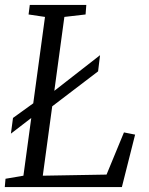

<svg xmlns="http://www.w3.org/2000/svg" viewBox="-20 -763 606 783"><path d="M-0.5 0 2.5 -34 75.5 -46.5 163.5 -694 96.5 -704 101.5 -743H332L329 -704L242.5 -694L154.5 -46.5L414.5 -51L485.5 -223L531 -214L477 0ZM24.5 -218 33 -282 132 -353.5 158.5 -359 388 -538 380 -472 167.5 -310 137.5 -305Z"/></svg>

Font: Merriweather 24pt Light
Style: Italic
Weight: 300
Italic angle: -7.8°
Version: Version 2.101